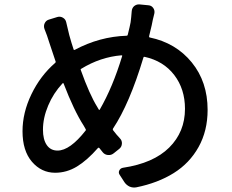

<svg xmlns="http://www.w3.org/2000/svg" viewBox="-20 -802 1040 862"><path d="M417 -321.3 423.8 -309.6Q424.8 -308.6 426.3 -308.6Q427.7 -308.6 427.7 -309.6Q486.3 -411.1 528.3 -549.8Q529.3 -551.8 528.3 -552.7Q527.3 -553.7 525.4 -553.7Q430.7 -545.9 344.7 -493.2Q340.8 -491.2 342.8 -487.3Q381.8 -377.9 417 -321.3ZM364.3 -215.8Q367.2 -218.8 364.3 -222.7L355.5 -238.3Q312.5 -304.7 265.6 -426.8Q263.7 -430.7 260.7 -427.7Q219.7 -383.8 196.3 -328.1Q172.9 -272.5 172.9 -219.7Q172.9 -175.8 189.9 -150.9Q207 -126 238.3 -126Q293.9 -126 364.3 -215.8ZM571.3 -751Q572.3 -765.6 582 -774.4Q591.8 -782.2 602.5 -782.2Q604.5 -782.2 606.4 -782.2L646.5 -778.3Q660.2 -777.3 668 -766.1Q675.8 -754.9 672.9 -741.2Q669.9 -731.4 666 -712.9Q662.1 -694.3 661.1 -688.5Q652.3 -650.4 649.4 -639.6Q648.4 -634.8 652.3 -633.8Q769.5 -609.4 840.8 -522Q912.1 -434.6 912.1 -308.6Q912.1 -214.8 871.6 -142.1Q831.1 -69.3 759.8 -24.9Q688.5 19.5 591.8 39.1Q586.9 40 582 40Q572.3 40 562.5 36.1Q547.9 29.3 539.1 16.6L517.6 -16.6Q510.7 -26.4 515.6 -36.6Q520.5 -46.9 532.2 -48.8Q668.9 -69.3 739.7 -139.6Q810.5 -210 810.5 -313.5Q810.5 -402.3 762.2 -465.3Q713.9 -528.3 628.9 -546.9Q625 -547.9 624 -543.9Q561.5 -335.9 487.3 -224.6Q485.4 -220.7 487.3 -217.8Q502 -198.2 518.6 -180.7Q528.3 -170.9 527.3 -156.7Q526.4 -142.6 515.6 -133.8L491.2 -114.3Q479.5 -104.5 464.8 -106Q450.2 -107.4 441.4 -118.2Q432.6 -128.9 425.8 -137.7Q422.9 -140.6 419.9 -137.7Q371.1 -82 325.2 -54.2Q279.3 -26.4 227.5 -26.4Q166 -26.4 123.5 -75.7Q81.1 -125 81.1 -212.9Q81.1 -295.9 121.1 -378.9Q161.1 -461.9 227.5 -519.5Q231.4 -522.5 229.5 -526.4Q221.7 -547.9 202.1 -608.4Q191.4 -643.6 179.7 -671.9Q174.8 -685.5 180.7 -697.8Q186.5 -710 199.2 -713.9L237.3 -725.6Q250 -729.5 262.2 -722.7Q274.4 -715.8 277.3 -702.1Q281.2 -683.6 291 -644.5Q301.8 -605.5 310.5 -580.1Q311.5 -576.2 315.4 -578.1Q426.8 -637.7 548.8 -641.6Q552.7 -641.6 553.7 -646.5Q563.5 -685.5 566.4 -702.1Q569.3 -723.6 571.3 -751Z"/></svg>

Font: Gen Jyuu Gothic L Monospace Medium
Style: Regular
Weight: 500
Designer: [Source Han Sans]
Ryoko NISHIZUKA  (kana & ideographs); Paul D. Hunt (Latin, Greek & Cyrillic); Wenlong ZHANG  (bopomofo
Version: Version 1.002.20150607